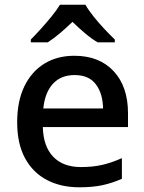

<svg xmlns="http://www.w3.org/2000/svg" viewBox="-20 -786 614 816"><path d="M296 -549Q402 -549 463 -483.5Q524 -418 524 -305V-246H162Q164 -164 206 -120Q248 -76 324 -76Q375 -76 415.5 -85.5Q456 -95 498 -114V-26Q457 -8 415.5 1Q374 10 317 10Q239 10 179.5 -21Q120 -52 86.5 -113.5Q53 -175 53 -266Q53 -356 83.5 -419Q114 -482 168.5 -515.5Q223 -549 296 -549ZM297 -467Q239 -467 205 -430Q171 -393 164 -325H418Q417 -388 387.5 -427.5Q358 -467 297 -467ZM343 -766Q356 -743 378 -715.5Q400 -688 424.5 -662Q449 -636 468 -618V-606H395Q368 -622 341.5 -644.5Q315 -667 288 -693Q261 -667 235 -645Q209 -623 183 -606H111V-618Q130 -637 153.5 -663Q177 -689 199 -716Q221 -743 235 -766Z"/></svg>

Font: Noto Sans Khmer UI Medium
Style: Regular
Weight: 500
Designer: Danh Hong and the Monotype Design Team
Foundry: Monotype Imaging Inc.
Version: Version 2.002; ttfautohint (v1.8.4.7-5d5b)